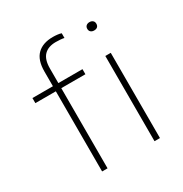

<svg xmlns="http://www.w3.org/2000/svg" viewBox="-158 -796 875 917"><g transform="rotate(-30 279.0 -337.0)"><path d="M143 0V-442H30V-470H143V-551Q143 -614 173.5 -644Q204 -674 260 -674Q272 -674 285 -672.5Q298 -671 306 -668V-642Q298 -644 285 -645Q272 -646 260 -646Q218 -646 195.5 -623Q173 -600 173 -551V-470H306V-442H173V0ZM432 0V-470H462V0ZM447 -602Q436 -602 429 -608Q422 -614 422 -625Q422 -636 429 -642Q436 -648 447 -648Q458 -648 465 -642Q472 -636 472 -625Q472 -614 465.5 -608Q459 -602 447 -602Z"/></g></svg>

Font: Gantari Thin
Style: Regular
Weight: 250
Designer: Anugrah Pasau
Foundry: Lafontype
Version: Version 1.000